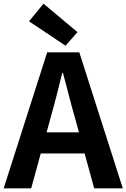

<svg xmlns="http://www.w3.org/2000/svg" viewBox="-24 -1026 689 1046"><path d="M333 -777 398 -851 213 -1006 134 -910ZM-4 0H146L198 -190H437L489 0H645L408 -741H233ZM230 -305 252 -386C274 -463 295 -547 315 -628H319C341 -549 361 -463 384 -386L406 -305Z"/></svg>

Font: Noto Sans Mono CJK HK
Style: Bold
Weight: 700
Designer: Ryoko NISHIZUKA 西塚涼子 (kana, bopomofo & ideographs); Paul D. Hunt (Latin, Greek & Cyrillic); Sandoll Communications 산돌커뮤니
Foundry: Adobe
Version: Version 2.004;hotconv 1.0.118;makeotfexe 2.5.65603